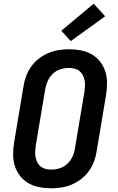

<svg xmlns="http://www.w3.org/2000/svg" viewBox="-20 -1009 640 1037"><path d="M257 8Q224 8 192.5 2Q161 -4 134.5 -19Q108 -34 89 -58Q70 -82 60.5 -111.5Q51 -141 51 -173.5Q51 -206 56 -238L107 -543Q111 -570 121 -597.5Q131 -625 148.5 -649.5Q166 -674 190 -692.5Q214 -711 241 -722.5Q268 -734 296.5 -738.5Q325 -743 352 -743Q385 -743 416.5 -737Q448 -731 474.5 -716Q501 -701 520 -677Q539 -653 548.5 -623.5Q558 -594 558 -561.5Q558 -529 553 -497L502 -192Q498 -165 488 -137.5Q478 -110 460.5 -85.5Q443 -61 419 -42.5Q395 -24 368 -12.5Q341 -1 312.5 3.5Q284 8 257 8ZM258 -93Q280 -93 303.5 -100.5Q327 -108 344.5 -125Q362 -142 372 -164Q382 -186 385 -209L436 -513Q438 -529 439 -544.5Q440 -560 437 -575Q434 -590 427 -603.5Q420 -617 408.5 -626Q397 -635 382 -638.5Q367 -642 351 -642Q329 -642 305.5 -634.5Q282 -627 264.5 -610Q247 -593 237.5 -571Q228 -549 224 -526L173 -222Q171 -206 170 -190.5Q169 -175 172 -160Q175 -145 182 -131.5Q189 -118 200.5 -109Q212 -100 227 -96.5Q242 -93 258 -93ZM362 -787 311 -843 486 -989 548 -921Z"/></svg>

Font: Iosevka SS04 Extended Oblique
Style: Bold
Weight: 700
Width: 7
Italic angle: -9°
Monospace: yes
Designer: Belleve Invis
Foundry: Belleve Invis
Version: Version 19.0.0; ttfautohint (v1.8.4)